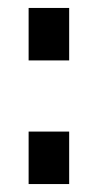

<svg xmlns="http://www.w3.org/2000/svg" viewBox="-20 -463 234 483"><path d="M52 -311H154V-443H52ZM52 0H154V-132H52Z"/></svg>

Font: TitilliumText22L
Style: 600 wt
Weight: 600
Designer: Campivisivi
Foundry: Campivisivi
Version: 1.000